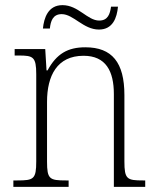

<svg xmlns="http://www.w3.org/2000/svg" viewBox="-20 -727 611 747"><path d="M365 -612C419 -612 435 -658 439 -701H412C408 -673 400 -647 366 -647C320 -647 285 -707 223 -707C167 -707 151 -657 147 -616H174C177 -644 185 -672 220 -672C266 -672 304 -612 365 -612ZM32 0H247V-25H236C173 -25 163 -30 163 -98V-331C163 -432 202 -510 305 -510C392 -510 423 -450 423 -361V0H545V-25H536C474 -25 464 -30 464 -99V-357C464 -484 416 -543 312 -543C244 -543 200 -518 165 -453H161L156 -536H37V-511H53C109 -511 121 -506 121 -438V-99C121 -30 111 -25 48 -25H32Z"/></svg>

Font: Noto Serif Devanagari SemiCondensed ExtraLight
Style: Regular
Weight: 200
Width: 4
Designer: Universal Thirst, Indian Type Foundry and the Monotype Design Team
Foundry: Monotype Imaging Inc.
Version: Version 2.004